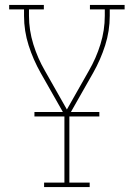

<svg xmlns="http://www.w3.org/2000/svg" viewBox="-20 -755 540 775"><path d="M158 0V-18H240V-292L144 -461Q114 -514 95.5 -572Q77 -630 77 -691V-717H17V-735H157V-717H97V-691Q97 -633 114.5 -576.5Q132 -520 161 -470L250 -313L339 -470Q368 -520 385.5 -576.5Q403 -633 403 -691V-717H343V-735H483V-717H423V-691Q423 -630 404.5 -572Q386 -514 356 -461L260 -292V-18H342V0ZM119 -285V-303H381V-285Z"/></svg>

Font: Iosevka Curly Slab Thin
Style: Regular
Weight: 100
Monospace: yes
Designer: Belleve Invis
Foundry: Belleve Invis
Version: Version 22.1.2; ttfautohint (v1.8.4)